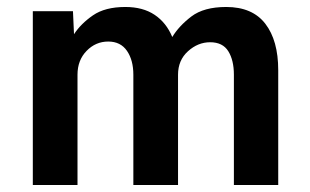

<svg xmlns="http://www.w3.org/2000/svg" viewBox="-20 -530 887 550"><path d="M74 0V-498H189L192 -432Q211.5 -462 246.2 -486Q281 -510 339 -510Q389.5 -510 423 -487.5Q456.5 -465 473.5 -424Q492.5 -455.5 528.2 -482.8Q564 -510 628 -510Q703 -510 740 -462Q777 -414 777 -329V0H650V-316Q650 -357.5 634 -383.2Q618 -409 582 -409Q547 -409 518.5 -383.2Q490 -357.5 490 -316V0H362V-316Q362 -357.5 343.8 -384.2Q325.5 -411 290 -411Q254 -411 228 -384.2Q202 -357.5 202 -316V0Z"/></svg>

Font: Alatsi
Style: Regular
Weight: 400
Designer: Spyros Zevelakis, Eben Sorkin
Foundry: www.sorkintype.com
Version: Version 1.008; ttfautohint (v1.8.4.7-5d5b)